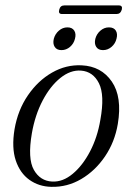

<svg xmlns="http://www.w3.org/2000/svg" viewBox="-20 -698 500 726"><path d="M289 -451Q363 -447.5 402.8 -389.5Q442.5 -331.5 425.5 -229.5Q414 -161 377 -106.5Q340 -52 287.2 -21Q234.5 10 174 8.5Q127 7.5 91.2 -18Q55.5 -43.5 39.5 -91.5Q23.5 -139.5 35 -209.5Q47.5 -282 85.5 -337.5Q123.5 -393 176.8 -423.5Q230 -454 289 -451ZM177.5 -11.5Q217.5 -9.5 255 -40.8Q292.5 -72 320.5 -125.5Q348.5 -179 359.5 -245Q376.5 -338.5 354.2 -383Q332 -427.5 286.5 -431Q246.5 -434 208.2 -403.2Q170 -372.5 141.2 -317.8Q112.5 -263 100.5 -194Q84 -98 108 -55.8Q132 -13.5 177.5 -11.5ZM212.5 -508.5Q194.5 -508.5 186.8 -520.8Q179 -533 183.5 -551.5Q188.5 -570 202.8 -582.2Q217 -594.5 235 -594.5Q253 -594.5 260.8 -582.2Q268.5 -570 263.5 -551.5Q259 -533 244.8 -520.8Q230.5 -508.5 212.5 -508.5ZM369.5 -508.5Q351.5 -508.5 343.8 -520.8Q336 -533 340.5 -551.5Q345.5 -570 359.8 -582.2Q374 -594.5 392 -594.5Q410.5 -594.5 418 -582.2Q425.5 -570 420.5 -551.5Q416 -533 401.8 -520.8Q387.5 -508.5 369.5 -508.5ZM204 -661.5Q208 -677.5 223 -677.5H429.5Q444.5 -677.5 440.5 -661.5Q435.5 -645 421 -645H214.5Q199.5 -645 204 -661.5Z"/></svg>

Font: Fraunces 72pt Light
Style: Italic
Weight: 300
Italic angle: -16°
Version: Version 1.000;[b76b70a41]